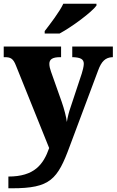

<svg xmlns="http://www.w3.org/2000/svg" viewBox="-22 -786 626 1031"><path d="M218 -619V-606H298C365 -642 471 -721 496 -756V-766H318C297 -721 247 -657 218 -619ZM23 162V225H43C248 225 287 178 353 -2L505 -408C523 -457 544 -477 581 -479H584V-536H366V-479H371C410 -477 428 -469 428 -443C428 -430 421 -403 417 -391L356 -207C349 -187 342 -162 337 -131C334 -157 323 -200 309 -240L252 -401C247 -415 243 -430 243 -443C243 -467 259 -479 301 -479H306V-536H-2V-479H3C35 -479 49 -472 64 -433L242 9C211 97 163 162 23 162Z"/></svg>

Font: Noto Serif Malayalam ExtraBold
Style: Regular
Weight: 800
Designer: Indian type Foundry, Jelle Bosma, Monotype Design Team
Foundry: Monotype Imaging Inc.
Version: Version 2.104